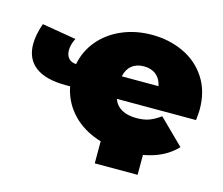

<svg xmlns="http://www.w3.org/2000/svg" viewBox="-95 -682 1056 909"><g transform="rotate(15 433.0 -228.0)"><path d="M849 -221H461Q472 -190 500.5 -173.5Q529 -157 573 -157Q610 -157 635.5 -166.5Q661 -176 690 -197L811 -78Q728 10 566 10Q476 10 405 -19Q334 -48 289.5 -100.5Q245 -153 232 -221H210Q112 -221 61.5 -259Q11 -297 11 -370Q11 -414 31 -472L198 -444Q182 -413 182 -385Q182 -360 195 -345.5Q208 -331 232 -330Q245 -397 288.5 -448.5Q332 -500 398.5 -528.5Q465 -557 544 -557Q629 -557 699.5 -524Q770 -491 811.5 -427Q853 -363 853 -274Q853 -253 849 -221ZM456 -330H636Q629 -365 605.5 -384Q582 -403 546 -403Q510 -403 486.5 -384Q463 -365 456 -330ZM649 101H439V-36H649Z"/></g></svg>

Font: Montserrat Alternates Black
Style: Regular
Weight: 900
Designer: Julieta Ulanovsky
Foundry: Julieta Ulanovsky
Version: Version 7.200